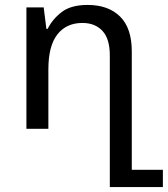

<svg xmlns="http://www.w3.org/2000/svg" viewBox="-20 -522 680 778"><path d="M425 236V-297Q425 -365 395 -397Q365 -429 314 -429Q249 -429 212.5 -382.5Q176 -336 176 -241V0H87V-492H157L168 -405H173Q193 -445 230.5 -473.5Q268 -502 335 -502Q419 -502 466.5 -455Q514 -408 514 -314V166H640V236Z"/></svg>

Font: Go Noto Kurrent-Regular
Style: Regular
Weight: 400
Designer: Monotype Design Team
Foundry: Monotype Imaging Inc.
Version: Version 2.012; ttfautohint (v1.8.4.7-5d5b)